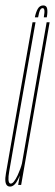

<svg xmlns="http://www.w3.org/2000/svg" viewBox="-42 -682 203 708"><path d="M25 0 31 -35Q28 -28 24.5 -20.5Q11.5 6 -5 6Q-10.5 6 -14 3.5Q-27 -5 -20 -43.5Q-11.5 -92.5 4.5 -184L78 -600H89L14.5 -179Q-0.5 -94.5 -8 -50Q-15 -10.5 -5 -5.5Q-3.5 -5 -2 -5Q8.5 -5 23 -35.5Q34.5 -60.5 39 -79.5L130 -600H141L36 0ZM117.5 -662Q130 -662 132 -649.2Q134 -636.5 130.5 -618H119.5Q123 -638 121.5 -645Q120 -652 115.5 -652Q109.5 -652 105.8 -644.8Q102 -637.5 98.5 -618H86.5Q90 -636.5 97.2 -649.2Q104.5 -662 117.5 -662Z"/></svg>

Font: Anybody UltraCondensed Thin
Style: Italic
Weight: 100
Width: 1
Italic angle: -10°
Designer: Tyler Finck
Foundry: Etcetera Type Company
Version: Version 1.010; ttfautohint (v1.8.3) -l 8 -r 50 -G 200 -x 14 